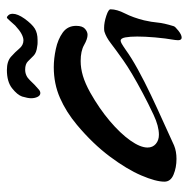

<svg xmlns="http://www.w3.org/2000/svg" viewBox="-15 -516 547 557"><g transform="rotate(-90 258.5 -237.5)"><path d="M428 16Q418 16 421 -3Q426 -32 428.5 -61.5Q431 -91 431 -113Q431 -134 428.5 -147.5Q426 -161 419 -161Q416 -161 410.5 -158Q405 -155 392 -146Q370 -130 335.5 -111Q301 -92 261 -73Q221 -54 183 -37Q145 -20 115 -6Q98 1 76 1Q51 1 30.5 -7.5Q10 -16 10 -34Q10 -59 28 -101Q46 -143 83 -192.5Q120 -242 175 -288Q212 -319 253 -337Q294 -355 342 -355Q367 -355 395 -349Q423 -343 442.5 -329Q462 -315 462 -290Q462 -272 453.5 -264.5Q445 -257 436 -257Q424 -257 406.5 -267Q389 -277 360 -277Q339 -277 317 -270.5Q295 -264 268 -249Q222 -223 186 -192.5Q150 -162 129.5 -133Q109 -104 109 -83Q109 -68 119.5 -59Q130 -50 146 -50Q171 -50 204 -65.5Q237 -81 267 -97Q329 -130 361.5 -153Q394 -176 411.5 -189.5Q429 -203 445 -208Q448 -209 456 -209Q472 -209 491.5 -202.5Q511 -196 510 -190Q510 -172 498 -148.5Q486 -125 478 -93Q473 -71 471.5 -53.5Q470 -36 461 -7Q460 -3 448 6.5Q436 16 428 16ZM267 -394Q260 -394 256 -402Q252 -410 252 -421Q252 -430 257 -447Q262 -461 281 -476Q300 -491 334 -491Q359 -491 372.5 -479Q386 -467 396 -455Q406 -443 420 -443Q428 -443 438.5 -448.5Q449 -454 463 -467Q467 -471 475.5 -481Q484 -491 486 -491Q489 -491 493 -486.5Q497 -482 497 -474Q497 -460 483 -440Q467 -418 454 -410Q441 -402 421 -402Q417 -402 412.5 -402Q408 -402 403 -403Q384 -405 375.5 -413.5Q367 -422 359 -430Q351 -438 335 -438Q317 -438 304 -424Q291 -410 279 -400Q273 -394 267 -394Z"/></g></svg>

Font: Grechen Fuemen
Style: Regular
Weight: 400
Designer: Robert E. Leuschke
Foundry: Robert E. Leuschke
Version: Version 1.010; ttfautohint (v1.8.3)